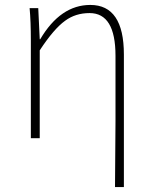

<svg xmlns="http://www.w3.org/2000/svg" viewBox="-20 -560 617 778"><path d="M446 198Q447 80 448 -68V-334Q448 -507 343 -507Q286 -507 244 -476Q198 -443 141 -356V0H105V-396Q105 -474 100 -527H135L141 -401H143Q225 -540 346 -540Q482 -540 482 -339V198Z"/></svg>

Font: Noto Sans CJK TC Thin
Style: Regular
Weight: 250
Designer: Ryoko NISHIZUKA ???? (kana & ideographs); Paul D. Hunt (Latin, Greek & Cyrillic); Wenlong ZHANG ??? (bopomofo); Sandoll 
Foundry: Adobe Systems Incorporated
Version: Version 1.004 January 19, 2016